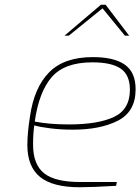

<svg xmlns="http://www.w3.org/2000/svg" viewBox="-20 -781 590 807"><path d="M95 -171Q95 -223 106 -291Q123 -412 186 -476.5Q249 -541 370 -541Q460 -541 505 -509Q550 -477 550 -406Q550 -312 476 -274Q402 -236 287 -236Q236 -236 192 -241.5Q148 -247 124 -254Q119 -220 119 -173Q119 -90 165 -53Q211 -16 317 -16H471L468 0Q366 6 315 6Q201 6 148 -37.5Q95 -81 95 -171ZM526 -404Q526 -466 487.5 -492.5Q449 -519 368 -519Q252 -519 198 -457.5Q144 -396 126 -270Q188 -258 269 -258Q392 -258 459 -289.5Q526 -321 526 -404ZM404 -761H424L523 -631H505L411 -746L269 -631H251Z"/></svg>

Font: Exo Thin
Style: Italic
Weight: 250
Italic angle: -9°
Designer: Natanael Gama
Foundry: Natanael Gama
Version: Version 1.500; ttfautohint (v1.6)